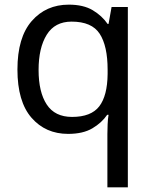

<svg xmlns="http://www.w3.org/2000/svg" viewBox="-20 -566 655 826"><path d="M442 240V11Q442 -7 443 -31Q444 -55 447 -72H441Q418 -38 377.5 -14Q337 10 273 10Q176 10 115.5 -59.5Q55 -129 55 -267Q55 -405 116.5 -475.5Q178 -546 276 -546Q339 -546 379 -522Q419 -498 443 -463H447L460 -536H530V240ZM290 -63Q372 -63 407 -108.5Q442 -154 443 -248V-266Q443 -368 409 -420.5Q375 -473 288 -473Q216 -473 181 -416.5Q146 -360 146 -265Q146 -170 181 -116.5Q216 -63 290 -63Z"/></svg>

Font: Apis
Style: Regular
Weight: 400
Designer: Monotype Design Team
Foundry: Monotype Imaging Inc.
Version: Version 2.000; build 0001